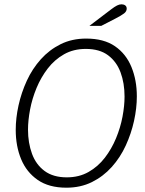

<svg xmlns="http://www.w3.org/2000/svg" viewBox="-20 -859 672 891"><path d="M288 12Q207 12 155 -24Q103 -60 78 -120.5Q53 -181 53 -256Q53 -311 66 -370Q79 -429 104.5 -484.5Q130 -540 169.5 -584Q209 -628 261.5 -654Q314 -680 380 -680Q462 -680 513.5 -644.5Q565 -609 590 -548Q615 -487 615 -412Q615 -357 602 -298Q589 -239 563.5 -183.5Q538 -128 498.5 -84Q459 -40 406.5 -14Q354 12 288 12ZM290 -36Q347 -36 391 -61Q435 -86 466.5 -127Q498 -168 518.5 -217.5Q539 -267 548.5 -317.5Q558 -368 558 -411Q558 -473 539.5 -523Q521 -573 481.5 -602.5Q442 -632 378 -632Q321 -632 277 -607Q233 -582 201.5 -541Q170 -500 149.5 -450.5Q129 -401 119.5 -350.5Q110 -300 110 -257Q110 -196 128.5 -145.5Q147 -95 187 -65.5Q227 -36 290 -36ZM395 -739 495 -815Q512 -828 523 -833.5Q534 -839 544 -839Q554 -839 561 -834Q568 -829 568 -819Q568 -806 555.5 -796.5Q543 -787 516 -773L450 -739Z"/></svg>

Font: Atkinson Hyperlegible Mono ExtraLight
Style: Italic
Weight: 200
Italic angle: -12°
Monospace: yes
Designer: Elliott Scott, Megan Eiswerth, Linus Boman, Theodore Petrosky, Letters from Sweden
Foundry: Applied Design Works, Letters from Sweden
Version: Version 2.001